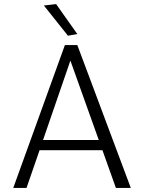

<svg xmlns="http://www.w3.org/2000/svg" viewBox="-20 -921 726 941"><path d="M482 -185H174L110 0H45L298 -700H359L621 0H548ZM191 -235H464L325 -624ZM313 -746 195 -894 255 -901 359 -754Z"/></svg>

Font: Antic
Style: Regular
Weight: 400
Designer: Santiago Orozco
Foundry: Typemade
Version: Version 1.0012